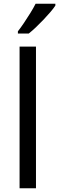

<svg xmlns="http://www.w3.org/2000/svg" viewBox="-20 -1010 317 1030"><path d="M85 0V-760H173V0ZM277 -980Q268 -966 251 -946Q234 -926 213.5 -904.5Q193 -883 172.5 -863.5Q152 -844 134 -830H76V-842Q91 -861 108.5 -887Q126 -913 143 -940.5Q160 -968 171 -990H277Z"/></svg>

Font: Noto Sans Symbols
Style: Regular
Weight: 400
Designer: Monotype Design Team
Foundry: Monotype Imaging Inc.
Version: Version 2.002